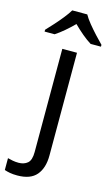

<svg xmlns="http://www.w3.org/2000/svg" viewBox="-204 -819 650 1112"><g transform="rotate(15 121.5 -263.0)"><path d="M22 240Q-3 240 -22 236.5Q-41 233 -55 228V157Q-40 161 -24 164Q-8 167 11 167Q43 167 64 149.5Q85 132 85 83V-536H173V80Q173 155 137 197.5Q101 240 22 240ZM173 -766Q185 -744 207.5 -716.5Q230 -689 254.5 -662.5Q279 -636 298 -617V-606H236Q210 -622 182 -645.5Q154 -669 127 -696Q100 -669 73 -646Q46 -623 20 -606H-40V-617Q-21 -637 2.5 -663Q26 -689 48 -716.5Q70 -744 83 -766Z"/></g></svg>

Font: Go Noto Kurrent-Regular
Style: Regular
Weight: 400
Designer: Monotype Design Team
Foundry: Monotype Imaging Inc.
Version: Version 2.012; ttfautohint (v1.8.4.7-5d5b)